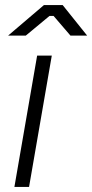

<svg xmlns="http://www.w3.org/2000/svg" viewBox="-20 -740 365 760"><path d="M37 0H95L185 -520H127ZM325 -599 228 -720H154L12 -599H82L176 -677H192L259 -599Z"/></svg>

Font: Fixel Text 20240404 Light
Style: Italic
Weight: 300
Width: 4
Italic angle: -10°
Designer: AlfaBravo + MacPaw
Foundry: Kyrylo Tkachov, Marchela Mozhyna, Serhii Makarenko, Maria Weinstein, Zakhar Kryvoshyya
Version: Version 1.211;Glyphs 3.2 (3225)